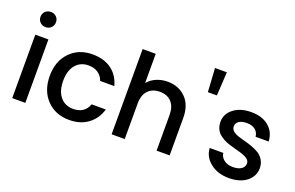

<svg xmlns="http://www.w3.org/2000/svg" viewBox="-97 -1178 2411 1567"><g transform="rotate(20 1109.0 -394.0)"><path d="M75.2 0V-550.8H189V0ZM132.8 -637.2Q103.5 -637.2 84.2 -656Q64.9 -674.8 64.9 -704.1Q64.9 -731.9 84.2 -750.5Q103.5 -769 132.8 -769Q160.6 -769 179.9 -750.5Q199.2 -731.9 199.2 -704.1Q199.2 -675.3 180.2 -656.2Q161.1 -637.2 132.8 -637.2Z M300.8 -275.9Q300.8 -403.8 376 -481.9Q451.2 -560.1 570.8 -560.1Q670.9 -560.1 736.1 -512.5Q801.3 -464.8 824.7 -377H701.7Q687 -418 653.8 -440.9Q620.6 -463.9 570.8 -463.9Q501 -463.9 459.2 -414.3Q417.5 -364.7 417.5 -275.9Q417.5 -186.5 459.2 -136.7Q501 -86.9 570.8 -86.9Q669.9 -86.9 701.7 -173.8H824.7Q800.8 -90.3 734.9 -40.8Q668.9 8.8 570.8 8.8Q451.2 8.8 376 -69.3Q300.8 -147.5 300.8 -275.9Z M938.5 0V-740.2H1052.2V-486.8Q1081.1 -521.5 1125.7 -540.8Q1170.4 -560.1 1223.1 -560.1Q1319.3 -560.1 1380.9 -498.3Q1442.4 -436.5 1442.4 -325.2V0H1329.1V-308.1Q1329.1 -382.3 1292.2 -421.6Q1255.4 -460.9 1191.4 -460.9Q1127 -460.9 1089.6 -421.6Q1052.2 -382.3 1052.2 -308.1V0Z M1559.1 -591.8 1546.4 -796.9H1649.4L1637.2 -591.8Z M2169.9 -153.8Q2169.9 -83 2112.3 -37.1Q2054.7 8.8 1959 8.8Q1861.3 8.8 1797.1 -42Q1732.9 -92.8 1729 -168.9H1847.2Q1850.1 -134.3 1880.6 -110.6Q1911.1 -86.9 1957 -86.9Q2005.4 -86.9 2031.7 -105.2Q2058.1 -123.5 2058.1 -152.8Q2058.1 -169.9 2047.1 -182.9Q2036.1 -195.8 2017.6 -204.3Q1999 -212.9 1975.1 -220Q1951.2 -227.1 1924.6 -234.1Q1897.9 -241.2 1871.6 -249.5Q1845.2 -257.8 1821.3 -270.8Q1797.4 -283.7 1778.8 -300.3Q1760.3 -316.9 1749.3 -342.8Q1738.3 -368.7 1738.3 -400.9Q1738.3 -468.8 1796.6 -514.4Q1855 -560.1 1950.2 -560.1Q2043.9 -560.1 2101.3 -512.5Q2158.7 -464.8 2163.1 -382.8H2049.3Q2046.4 -419.4 2019 -441.7Q1991.7 -463.9 1946.3 -463.9Q1901.4 -463.9 1877.2 -447Q1853 -430.2 1853 -401.9Q1853 -379.4 1870.1 -363.8Q1887.2 -348.1 1914.8 -338.6Q1942.4 -329.1 1975.8 -320.6Q2009.3 -312 2043 -299.8Q2076.7 -287.6 2104.5 -270.8Q2132.3 -253.9 2150.6 -224.1Q2168.9 -194.3 2169.9 -153.8Z"/></g></svg>

Font: SVN-Poppins Medium
Style: Regular
Weight: 500
Designer: Ninad Kale (Devanagari), Jonny Pinhorn (Latin)
Foundry: Indian Type Foundry
Version: Version 3.002 2017